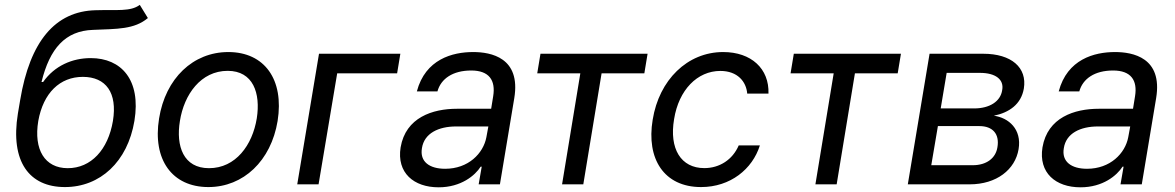

<svg xmlns="http://www.w3.org/2000/svg" viewBox="-20 -770 4910 802"><path d="M597.7 -694.6 563.9 -749.6C524.5 -720.5 467.7 -730.1 380 -727.3C210.2 -723.4 105.1 -596.9 64.3 -352.3L54.7 -295.5C22 -93.8 103 11.4 251.1 11.4C398.4 11.4 513.1 -94.5 541.5 -265.3C569.6 -436.1 486.9 -527.3 359 -527.3C282.3 -527.3 208.1 -495.7 160.2 -427.6H153.4C187.9 -567.8 252.5 -641.3 368.3 -645.2C470.2 -649.5 540.8 -647 597.7 -694.6ZM139.9 -264.9C160.9 -382.1 230.5 -448.9 326 -448.9C422.9 -448.9 470.9 -382.1 451.7 -264.9C431.5 -144.5 360.1 -67.5 263.1 -67.5C166.9 -67.5 120 -145.2 139.9 -264.9Z M850.5 11.4C996.8 11.4 1112.2 -98.4 1139.6 -264.6C1167.3 -437.5 1085.2 -552.6 933.6 -552.6C786.6 -552.6 671.2 -442.8 644.5 -275.2C616.5 -103.7 698.5 11.4 850.5 11.4ZM731.5 -264.6C748.9 -375.4 818.9 -474.1 931.1 -474.1C1037.3 -474.1 1069.2 -381 1052.6 -275.6C1034.4 -164.1 964.8 -67.5 853 -67.5C746.4 -67.5 714.1 -159.1 731.5 -264.6Z M1652.3 -545.5H1312.5L1221.6 0H1310.7L1388.5 -463.8H1638.8Z M1812.1 12.4C1906.2 12.4 1964.5 -37.3 1987.9 -73.9H1992.2L1979.4 0H2068.2L2128.2 -360.1C2156.2 -529.8 2030.2 -552.6 1956.3 -552.6C1870 -552.6 1756.7 -522.7 1721.2 -388.1H1807.2C1821.7 -441.1 1871.1 -475.5 1948.5 -475.5C2023.1 -475.5 2050.8 -434.7 2040.1 -368.3L2031.6 -315.7H1888.8C1786.9 -315.7 1674.7 -279.5 1653.4 -154.5C1636.4 -47.9 1708.5 12.4 1812.1 12.4ZM1742.5 -151.3C1752.1 -213.4 1811.8 -241.8 1885.3 -241.8H2019.9L2011.7 -197.1C1998.9 -128.9 1936.1 -65 1839.5 -65C1774.1 -65 1732.6 -94.5 1742.5 -151.3Z M2224.1 -463.8H2404.1L2327.8 0H2416.5L2492.9 -463.8H2671.5L2685 -545.5H2237.6Z M2908.4 11.4C3030.9 11.4 3122.9 -63.6 3154.1 -162.6H3065.7C3040.1 -103 2985.8 -67.8 2921.9 -67.8C2824.6 -67.8 2774.5 -148.1 2795.8 -272.7C2815.3 -394.5 2892.8 -473.7 2989 -473.7C3060.7 -473.7 3097.3 -429 3101.2 -378.9H3190C3193.5 -483.3 3117.9 -552.6 3000.7 -552.6C2851.2 -552.6 2733 -436.1 2706.3 -269.9C2679 -106.5 2753.6 11.4 2908.4 11.4Z M3282.3 -463.8H3462.4L3386 0H3474.8L3551.1 -463.8H3729.8L3743.3 -545.5H3295.8Z M3772 0H4030.2C4143.1 0 4220.5 -61.8 4234.7 -146.7C4248.9 -230.5 4192.8 -278.4 4131.4 -286.6C4195.3 -299.7 4245.4 -334.2 4256.7 -400.2C4271 -487.6 4204.9 -545.5 4087 -545.5H3862.9ZM3870 -79.9 3897.7 -243.3H4071C4126.8 -243.3 4155.9 -210.2 4146.3 -154.8C4139.2 -109 4100.5 -79.9 4043.3 -79.9ZM3909.4 -317.1 3934.3 -465.6H4073.5C4138.5 -465.6 4174.7 -437.9 4166.2 -393.5C4159.4 -346.2 4113.6 -317.1 4049 -317.1Z M4493.3 12.4C4587.4 12.4 4645.6 -37.3 4669 -73.9H4673.3L4660.5 0H4749.3L4809.3 -360.1C4837.4 -529.8 4711.3 -552.6 4637.4 -552.6C4551.1 -552.6 4437.9 -522.7 4402.3 -388.1H4488.3C4502.8 -441.1 4552.2 -475.5 4629.6 -475.5C4704.2 -475.5 4731.9 -434.7 4721.2 -368.3L4712.7 -315.7H4570C4468 -315.7 4355.8 -279.5 4334.5 -154.5C4317.5 -47.9 4389.6 12.4 4493.3 12.4ZM4423.7 -151.3C4433.2 -213.4 4492.9 -241.8 4566.4 -241.8H4701L4692.8 -197.1C4680 -128.9 4617.2 -65 4520.6 -65C4455.3 -65 4413.7 -94.5 4423.7 -151.3Z"/></svg>

Font: Margiela Sans Text
Style: Italic
Weight: 400
Italic angle: -9.39999°
Designer: Stefan Endress, Andreas Faust
Version: Version 1.100;FEAKit 1.0